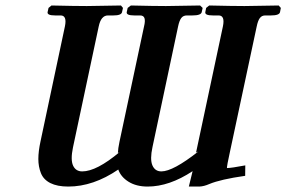

<svg xmlns="http://www.w3.org/2000/svg" viewBox="-20 -667 1042 699"><path d="M339.4 -570.8 245.6 -129.9Q236.3 -85 246.1 -64Q255.9 -43 279.3 -43Q331.5 -43 416 -113.8L409.2 -109.9Q409.7 -126 415 -150.9L504.4 -570.8Q509.3 -590.3 506.1 -600.6Q502.9 -610.8 489.7 -610.8H468.8Q439 -610.8 441.4 -623L444.8 -638.2L456.5 -647Q542 -645 584 -645L708.5 -647L717.8 -638.2L714.4 -623Q711.9 -610.8 680.7 -610.8H660.6Q647 -610.8 639.9 -601.3Q632.8 -591.8 628.4 -570.8L535.2 -131.8Q525.4 -86.9 534.9 -64.9Q544.4 -43 567.4 -43Q609.9 -43 701.7 -115.2L693.8 -111.8L791.5 -570.8Q799.8 -610.8 775.9 -610.8H754.9Q725.1 -610.8 727.5 -623L730.5 -638.2L741.7 -647Q828.1 -645 870.1 -645L994.6 -647L1002.4 -638.2L999.5 -623Q997.1 -610.8 966.8 -610.8H945.8Q933.1 -610.8 926 -601.3Q918.9 -591.8 914.6 -570.8L816.4 -110.8Q811 -86.4 808.6 -73.2Q806.2 -60.1 806.2 -57.9Q806.2 -55.7 806.6 -55.2Q821.8 -55.2 873 -64.9L872.6 -26.9Q783.2 -14.2 742.2 2.9Q722.2 11.7 705.6 12.2H667.5L681.2 -43.9Q596.2 12.2 517.6 12.2Q476.1 12.2 448 -5.4Q419.9 -22.9 410.6 -49.8Q319.8 12.2 228.5 12.2Q188.5 12.2 163.3 -0.5Q138.2 -13.2 128.9 -36.9Q119.6 -60.5 119.6 -88.1Q119.6 -115.7 127.4 -151.9L216.3 -570.8Q224.6 -610.8 200.7 -610.8H180.7Q150.9 -610.8 153.3 -623L156.7 -638.2L167.5 -647Q253.9 -645 295.9 -645L420.4 -647L427.7 -638.2L424.3 -623Q421.9 -610.8 393.1 -610.8H373Q347.7 -610.8 339.4 -570.8Z"/></svg>

Font: Linux Libertine Slanted
Style: Semibold Slanted
Weight: 600
Designer: Philipp H. Poll
Foundry: Philipp H. Poll
Version: Version 5.1.1